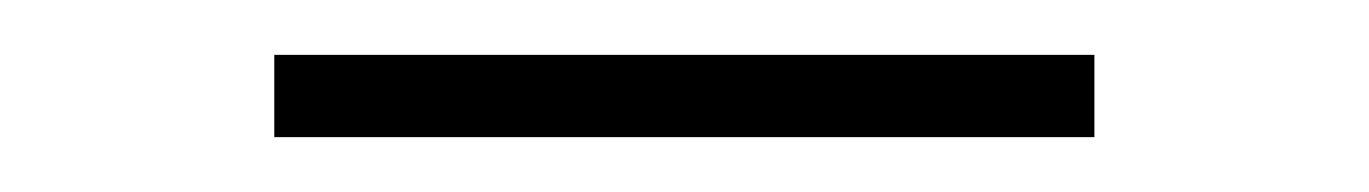

<svg xmlns="http://www.w3.org/2000/svg" viewBox="-20 -287 499 70"><path d="M80 -237V-267H379V-237Z"/></svg>

Font: Outfit Thin
Style: Regular
Weight: 100
Designer: Rodrigo Fuenzalida
Foundry: fragTYPE
Version: Version 1.000